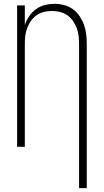

<svg xmlns="http://www.w3.org/2000/svg" viewBox="-20 -763 540 998"><path d="M391 215V-535Q391 -556 388.5 -577Q386 -598 378.5 -617.5Q371 -637 359 -654.5Q347 -672 329.5 -684Q312 -696 291.5 -701Q271 -706 250 -706Q229 -706 208.5 -701Q188 -696 170.5 -684Q153 -672 141 -654.5Q129 -637 121.5 -617.5Q114 -598 111.5 -577Q109 -556 109 -535V0H69V-735H109V-633Q117 -657 131.5 -678.5Q146 -700 166.5 -715Q187 -730 212 -736.5Q237 -743 263 -743Q288 -743 313 -736.5Q338 -730 358.5 -715.5Q379 -701 393.5 -679.5Q408 -658 416.5 -634.5Q425 -611 428 -585.5Q431 -560 431 -535V215Z"/></svg>

Font: Zed Sans Extralight
Style: Regular
Weight: 200
Designer: Belleve Invis
Foundry: Belleve Invis
Version: Version 1.0.0; ttfautohint (v1.8.4)